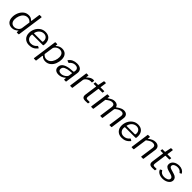

<svg xmlns="http://www.w3.org/2000/svg" viewBox="539 -2782 4987 4987"><g transform="rotate(45 3032.5 -288.5)"><path d="M469 0C481 0 483 -3 486 -14L587 -727C587 -737 584 -742 577 -742H516C508 -742 504 -740 503 -731L470 -496C468 -484 465 -478 460 -478C457 -478 454 -480 450 -484C417 -519 378 -540 317 -540C261 -540 212 -524 171 -491C130 -458 98 -415 76 -363C54 -311 43 -257 43 -201C43 -66 119 10 235 10C308 10 356 -22 399 -59C403 -63 406 -65 409 -65C411 -65 412 -64 412 -61L405 -14C405 -13 405 -12 405 -12C405 -6 410 0 419 0ZM425 -174C422 -156 413 -137 398 -118C366 -79 315 -51 263 -51C183 -51 128 -102 128 -203C128 -246 136 -289 152 -332C184 -416 248 -478 335 -478C384 -478 424 -458 460 -415Z M864 10C963 10 1035 -22 1100 -101C1102 -104 1103 -106 1103 -108C1103 -112 1100 -115 1096 -118L1058 -139C1055 -141 1053 -142 1050 -142C1047 -142 1045 -141 1042 -138C998 -82 942 -54 873 -54C830 -54 794 -68 767 -95C739 -122 725 -157 725 -202C725 -235 728 -247 739 -247H1118C1130 -247 1137 -253 1139 -264C1142 -282 1143 -301 1143 -322C1143 -459 1064 -540 933 -540C875 -540 824 -525 780 -494C692 -433 642 -326 642 -215C642 -80 730 10 864 10ZM739 -300C751 -392 827 -480 932 -480C1013 -480 1064 -425 1064 -345C1064 -310 1057 -300 1042 -300Z M1272 165C1280 165 1280 163 1283 155L1308 -31C1311 -43 1314 -49 1319 -49C1320 -49 1323 -47 1328 -44C1357 -12 1404 10 1464 10C1522 10 1571 -7 1612 -41C1653 -74 1683 -117 1704 -170C1724 -222 1734 -275 1734 -330C1734 -466 1660 -540 1545 -540C1518 -540 1492 -536 1468 -527C1419 -510 1387 -477 1382 -473C1377 -469 1374 -467 1371 -467C1369 -467 1368 -468 1368 -471V-473L1375 -516C1375 -517 1375 -517 1375 -518C1375 -526 1370 -530 1361 -530H1309C1296 -530 1294 -528 1293 -517L1199 150C1199 152 1199 153 1199 154C1199 161 1202 165 1208 165ZM1443 -51C1394 -51 1355 -72 1319 -115L1355 -361C1363 -415 1433 -479 1516 -479C1595 -479 1649 -429 1649 -329C1649 -285 1641 -242 1625 -199C1593 -114 1530 -51 1443 -51Z M2135 -62C2140 -67 2144 -70 2146 -70C2148 -70 2149 -68 2149 -64L2144 -16C2144 -5 2148 0 2157 0H2207C2218 0 2220 -1 2221 -12L2270 -367C2271 -380 2272 -390 2272 -397C2272 -486 2209 -540 2090 -540C1989 -540 1909 -501 1860 -433C1857 -428 1856 -424 1856 -421C1856 -417 1858 -414 1862 -413L1913 -395C1916 -394 1918 -393 1920 -393C1921 -393 1923 -393 1927 -398C1971 -453 2023 -480 2084 -480C2151 -480 2191 -446 2191 -387C2191 -383 2190 -376 2189 -365L2185 -338C2184 -329 2176 -322 2164 -321L2085 -315C2005 -310 1937 -292 1881 -261C1825 -229 1797 -181 1797 -116C1797 -39 1854 10 1949 10C2019 10 2081 -14 2135 -62ZM2162 -173C2157 -124 2068 -52 1980 -52C1919 -52 1882 -81 1882 -128C1882 -175 1903 -208 1946 -228C1989 -248 2038 -260 2094 -264L2163 -270C2164 -270 2165 -270 2165 -270C2171 -270 2174 -268 2174 -263Z M2435 0C2446 0 2450 -3 2451 -12L2497 -343C2500 -362 2510 -380 2529 -399C2565 -436 2620 -462 2660 -462C2671 -462 2686 -461 2705 -460C2705 -460 2706 -460 2706 -460C2709 -460 2711 -463 2712 -468L2720 -527C2720 -527 2720 -527 2720 -528C2720 -536 2708 -540 2683 -540C2630 -540 2575 -512 2519 -455C2516 -452 2514 -451 2512 -451C2510 -451 2509 -452 2509 -455V-459L2518 -516C2518 -517 2518 -517 2518 -518C2518 -526 2514 -530 2507 -530H2448C2441 -530 2439 -528 2438 -520L2367 -16C2367 -15 2367 -14 2367 -13C2367 -6 2372 0 2381 0Z M2921 0C2964 0 2996 -1 3015 -4C3021 -5 3024 -9 3025 -16L3031 -50C3031 -57 3027 -63 3020 -63H2951C2912 -63 2897 -73 2897 -112C2897 -123 2898 -133 2899 -140L2943 -456C2945 -464 2949 -468 2955 -468H3082C3090 -468 3090 -469 3093 -476L3099 -521C3099 -522 3099 -523 3099 -523C3099 -528 3096 -530 3088 -530H2963C2958 -530 2956 -532 2956 -536V-538L2979 -694C2979 -695 2979 -696 2979 -697C2979 -706 2976 -710 2970 -710H2919C2912 -710 2908 -707 2906 -700L2873 -541C2872 -536 2867 -530 2862 -530H2777C2770 -530 2769 -528 2768 -523L2762 -480C2762 -479 2762 -478 2762 -477C2762 -471 2764 -468 2769 -468H2851C2857 -468 2860 -466 2860 -461V-459L2813 -125C2812 -117 2811 -106 2811 -92C2811 -31 2848 0 2921 0Z M3205 0C3216 0 3220 -3 3221 -12L3275 -391C3313 -421 3344 -442 3369 -455C3393 -468 3419 -474 3446 -474C3499 -474 3526 -449 3526 -398C3526 -393 3525 -384 3524 -372L3474 -16C3474 -15 3474 -14 3474 -13C3474 -6 3479 0 3487 0H3543C3552 0 3556 -4 3557 -13L3608 -374C3609 -386 3616 -393 3629 -404C3678 -444 3727 -474 3782 -474C3836 -474 3863 -449 3863 -398C3863 -393 3862 -383 3861 -370L3811 -16C3811 -15 3811 -14 3811 -13C3811 -6 3814 0 3823 0H3880C3889 0 3893 -2 3894 -13L3947 -385C3948 -398 3949 -408 3949 -414C3949 -491 3900 -540 3813 -540C3753 -540 3702 -515 3622 -458C3615 -452 3610 -449 3607 -449C3606 -449 3605 -450 3605 -451C3596 -502 3551 -540 3475 -540C3444 -540 3416 -534 3389 -522C3362 -509 3328 -489 3288 -462C3286 -461 3285 -460 3284 -460C3283 -460 3282 -461 3282 -464C3282 -465 3282 -466 3282 -467L3289 -518C3289 -519 3289 -520 3289 -521C3289 -527 3286 -530 3280 -530H3218C3211 -530 3209 -528 3208 -520L3137 -16C3137 -15 3137 -14 3137 -13C3137 -4 3142 0 3151 0Z M4266 10C4365 10 4437 -22 4502 -101C4504 -104 4505 -106 4505 -108C4505 -112 4502 -115 4498 -118L4460 -139C4457 -141 4455 -142 4452 -142C4449 -142 4447 -141 4444 -138C4400 -82 4344 -54 4275 -54C4232 -54 4196 -68 4169 -95C4141 -122 4127 -157 4127 -202C4127 -235 4130 -247 4141 -247H4520C4532 -247 4539 -253 4541 -264C4544 -282 4545 -301 4545 -322C4545 -459 4466 -540 4335 -540C4277 -540 4226 -525 4182 -494C4094 -433 4044 -326 4044 -215C4044 -80 4132 10 4266 10ZM4141 -300C4153 -392 4229 -480 4334 -480C4415 -480 4466 -425 4466 -345C4466 -310 4459 -300 4444 -300Z M4692 0C4703 0 4707 -3 4708 -12L4762 -391C4801 -421 4834 -442 4859 -455C4884 -468 4911 -474 4940 -474C4999 -474 5028 -448 5028 -396C5028 -390 5027 -382 5026 -371L4976 -16C4976 -14 4975 -12 4975 -11C4975 -4 4979 0 4986 0H5044C5055 0 5058 -2 5059 -13L5112 -387C5113 -399 5114 -408 5114 -413C5114 -490 5062 -540 4970 -540C4903 -540 4844 -512 4776 -459C4773 -456 4771 -455 4770 -455C4769 -455 4768 -456 4768 -458V-462L4776 -519C4776 -521 4777 -522 4777 -523C4777 -528 4774 -530 4768 -530H4705C4698 -530 4696 -528 4695 -520L4624 -16C4624 -15 4624 -13 4624 -12C4624 -4 4627 0 4635 0Z M5379 0C5422 0 5454 -1 5473 -4C5479 -5 5482 -9 5483 -16L5489 -50C5489 -57 5485 -63 5478 -63H5409C5370 -63 5355 -73 5355 -112C5355 -123 5356 -133 5357 -140L5401 -456C5403 -464 5407 -468 5413 -468H5540C5548 -468 5548 -469 5551 -476L5557 -521C5557 -522 5557 -523 5557 -523C5557 -528 5554 -530 5546 -530H5421C5416 -530 5414 -532 5414 -536V-538L5437 -694C5437 -695 5437 -696 5437 -697C5437 -706 5434 -710 5428 -710H5377C5370 -710 5366 -707 5364 -700L5331 -541C5330 -536 5325 -530 5320 -530H5235C5228 -530 5227 -528 5226 -523L5220 -480C5220 -479 5220 -478 5220 -477C5220 -471 5222 -468 5227 -468H5309C5315 -468 5318 -466 5318 -461V-459L5271 -125C5270 -117 5269 -106 5269 -92C5269 -31 5306 0 5379 0Z M5771 10C5809 10 5846 4 5882 -10C5953 -36 6004 -89 6004 -161C6004 -218 5966 -265 5890 -286L5769 -323C5716 -339 5698 -360 5698 -388C5698 -417 5713 -440 5743 -457C5772 -473 5804 -481 5839 -481C5903 -481 5948 -457 5972 -417C5975 -412 5979 -409 5983 -409C5985 -409 5987 -409 5988 -410L6026 -429C6030 -431 6032 -434 6032 -437C6032 -438 6031 -440 6030 -443C5998 -503 5931 -540 5842 -540C5723 -540 5618 -475 5618 -367C5618 -311 5653 -273 5737 -249L5836 -221C5895 -204 5924 -179 5924 -146C5924 -76 5833 -51 5771 -51C5696 -51 5646 -79 5619 -134C5616 -139 5613 -141 5609 -141C5608 -141 5606 -140 5602 -139L5563 -119C5559 -117 5557 -114 5557 -111C5557 -110 5558 -108 5559 -104C5584 -36 5664 10 5771 10Z"/></g></svg>

Font: Libre Franklin
Style: Italic
Weight: 400
Italic angle: -8°
Designer: Pablo Impallari, Rodrigo Fuenzalida
Foundry: Impallari Type
Version: Version 1.002; ttfautohint (v1.5)